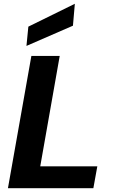

<svg xmlns="http://www.w3.org/2000/svg" viewBox="-20 -996 607 1016"><path d="M22 0 146 -700H296L193 -116H495L474 0ZM120 -753 130 -855 376 -976 366 -860Z"/></svg>

Font: DM Sans 20pt Black
Style: Italic
Weight: 900
Italic angle: -10°
Version: Version 4.004;gftools[0.9.30]